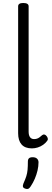

<svg xmlns="http://www.w3.org/2000/svg" viewBox="-20 -973 344 1281"><path d="M193 17Q147 17 124 -9Q101 -35 101 -84V-931Q101 -942 109.5 -947.5Q118 -953 135 -953Q153 -953 162 -947.5Q171 -942 171 -931V-95Q171 -70 180.5 -57.5Q190 -45 207 -45Q218 -45 227 -48Q236 -51 244 -57Q252 -63 261 -71Q268 -77 276 -75.5Q284 -74 291 -65Q296 -59 298.5 -50.5Q301 -42 296 -35Q285 -19 268 -7Q251 5 231.5 11Q212 17 193 17ZM146 285Q135 280 133 273Q131 266 136 252Q149 223 155.5 202.5Q162 182 164 159Q166 136 166 104Q166 90 173.5 83Q181 76 198 76Q217 76 227 85.5Q237 95 237 110Q237 136 230.5 164Q224 192 212.5 219Q201 246 185 270Q177 283 168.5 286.5Q160 290 146 285Z"/></svg>

Font: Playwrite US Modern Light
Style: Regular
Weight: 300
Designer: Veronika Burian, José Scaglione
Foundry: TypeTogether
Version: Version 1.003